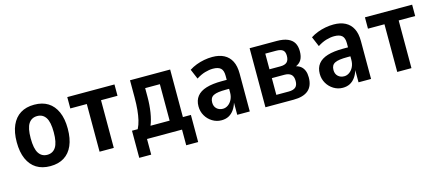

<svg xmlns="http://www.w3.org/2000/svg" viewBox="-48 -962 3533 1552"><g transform="rotate(-15 1718.5 -186.5)"><path d="M260 10Q192 10 144.5 -19.5Q97 -49 71.5 -106.5Q46 -164 46 -247Q46 -330 71.5 -387.5Q97 -445 144.5 -474.5Q192 -504 260 -504Q328 -504 375 -474.5Q422 -445 447.5 -387.5Q473 -330 473 -247Q473 -164 448 -106.5Q423 -49 375.5 -19.5Q328 10 260 10ZM259 -85Q306 -85 331 -123.5Q356 -162 356 -248Q356 -334 331 -371.5Q306 -409 260 -409Q213 -409 188 -371.5Q163 -334 163 -248Q163 -162 188 -123.5Q213 -85 259 -85Z M673 0V-399H535V-494H930V-399H792V0Z M970 131V-96H1018Q1034 -128 1042.5 -164.5Q1051 -201 1055.5 -246.5Q1060 -292 1060 -352V-494H1396V-96H1463V131H1363V0H1070V131ZM1125 -96H1285V-401H1162V-327Q1162 -260 1152.5 -199.5Q1143 -139 1125 -96Z M1692 10Q1651 10 1616 -11.5Q1581 -33 1560.5 -68.5Q1540 -104 1540 -147Q1540 -197 1566 -230Q1592 -263 1644 -279Q1696 -295 1775 -295H1830V-220H1791Q1753 -220 1727.5 -216.5Q1702 -213 1686 -205Q1670 -197 1662.5 -183Q1655 -169 1655 -148Q1655 -115 1675.5 -96Q1696 -77 1727 -77Q1750 -77 1770.5 -91.5Q1791 -106 1803.5 -131.5Q1816 -157 1816 -190V-330Q1816 -374 1795.5 -392.5Q1775 -411 1731 -411Q1699 -411 1663.5 -400.5Q1628 -390 1591 -366L1556 -449Q1584 -467 1615.5 -479Q1647 -491 1681.5 -497.5Q1716 -504 1750 -504Q1808 -504 1848 -483Q1888 -462 1909 -421Q1930 -380 1930 -317V0H1825V-102Q1815 -68 1796.5 -42.5Q1778 -17 1752.5 -3.5Q1727 10 1692 10Z M2061 0V-494H2288Q2343 -494 2378.5 -479Q2414 -464 2430.5 -436Q2447 -408 2447 -366Q2447 -322 2431 -294.5Q2415 -267 2378 -253L2379 -258Q2409 -251 2426.5 -236Q2444 -221 2453 -198Q2462 -175 2462 -143Q2462 -71 2420.5 -35.5Q2379 0 2297 0ZM2172 -74H2276Q2314 -74 2333 -90Q2352 -106 2352 -143Q2352 -180 2333 -197Q2314 -214 2277 -214H2172ZM2172 -288H2263Q2301 -288 2318.5 -304.5Q2336 -321 2336 -357Q2336 -391 2318.5 -405Q2301 -419 2262 -419H2172Z M2707 10Q2666 10 2631 -11.5Q2596 -33 2575.5 -68.5Q2555 -104 2555 -147Q2555 -197 2581 -230Q2607 -263 2659 -279Q2711 -295 2790 -295H2845V-220H2806Q2768 -220 2742.5 -216.5Q2717 -213 2701 -205Q2685 -197 2677.5 -183Q2670 -169 2670 -148Q2670 -115 2690.5 -96Q2711 -77 2742 -77Q2765 -77 2785.5 -91.5Q2806 -106 2818.5 -131.5Q2831 -157 2831 -190V-330Q2831 -374 2810.5 -392.5Q2790 -411 2746 -411Q2714 -411 2678.5 -400.5Q2643 -390 2606 -366L2571 -449Q2599 -467 2630.5 -479Q2662 -491 2696.5 -497.5Q2731 -504 2765 -504Q2823 -504 2863 -483Q2903 -462 2924 -421Q2945 -380 2945 -317V0H2840V-102Q2830 -68 2811.5 -42.5Q2793 -17 2767.5 -3.5Q2742 10 2707 10Z M3164 0V-399H3026V-494H3421V-399H3283V0Z"/></g></svg>

Font: Nunito Sans 10pt Condensed
Style: Bold
Weight: 700
Width: 3
Designer: Vernon Adams
Foundry: Vernon Adams
Version: Version 3.101;gftools[0.9.27]